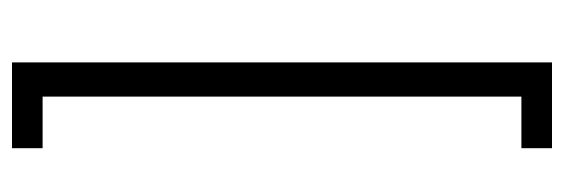

<svg xmlns="http://www.w3.org/2000/svg" viewBox="-330 -510 940 320"><g transform="rotate(90 140.0 -350.0)"><path d="M84 -800H227V-749H141V49H227V100H84Z"/></g></svg>

Font: Albert Sans Light
Style: Regular
Weight: 300
Designer: Andreas Rasmussen
Foundry: a.Foundry
Version: Version 1.025